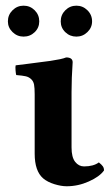

<svg xmlns="http://www.w3.org/2000/svg" viewBox="-20 -646 394 676"><path d="M193.8 -570.8Q193.8 -593.8 210 -609.9Q226.1 -626 249 -626Q271.5 -626 287.8 -609.9Q304.2 -593.8 304.2 -570.8Q304.2 -548.8 287.8 -533Q271.5 -517.1 249 -517.1Q226.1 -517.1 210 -532.7Q193.8 -548.3 193.8 -570.8ZM7.8 -570.8Q7.8 -593.8 24.2 -609.9Q40.5 -626 63 -626Q85.9 -626 102.1 -609.9Q118.2 -593.8 118.2 -570.8Q118.2 -548.3 102.1 -532.7Q85.9 -517.1 63 -517.1Q40.5 -517.1 24.2 -533Q7.8 -548.8 7.8 -570.8ZM231.9 -127Q231.9 -92.3 244.6 -76.2Q257.3 -60.1 275.9 -60.1Q309.1 -60.1 328.1 -74.2Q337.9 -66.4 342 -60.5Q346.2 -54.7 346.2 -45.9Q330.6 -23.9 292.7 -7.1Q254.9 9.8 214.8 9.8Q195.3 9.8 171.4 2.4Q147.5 -4.9 131.8 -18.1Q102.1 -43.9 102.1 -105V-314Q102.1 -336.4 99.9 -348.1Q97.7 -359.9 89.6 -367.4Q81.5 -375 70.6 -377.4Q59.6 -379.9 37.1 -381.8Q35.6 -386.7 34.7 -398.9Q33.7 -411.1 35.2 -416Q48.8 -418 76.4 -421.1Q104 -424.3 120.1 -426.8L157.2 -431.6Q177.2 -434.6 190.9 -437.5Q204.6 -440.4 212.9 -443.8Q235.8 -443.8 235.8 -426.8Q231.9 -371.1 231.9 -321.3Z"/></svg>

Font: Linux Libertine G
Style: Bold
Weight: 700
Designer: Philipp H. Poll
Foundry: Philipp H. Poll
Version: Version 5.0.3